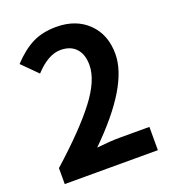

<svg xmlns="http://www.w3.org/2000/svg" viewBox="-137 -858 863 961"><g transform="rotate(-20 294.5 -377.0)"><path d="M43 0V-85Q204 -229 283.5 -333Q363 -437 363 -518Q363 -575 334 -606.5Q305 -638 252 -638Q186 -638 116 -562L36 -642Q90 -700 144 -727Q198 -754 271 -754Q376 -754 440 -691.5Q504 -629 504 -526Q504 -357 258 -116Q332 -124 379 -124H539V0Z"/></g></svg>

Font: Swei Fan Sans CJK TC
Style: Bold
Weight: 700
Version: Version 2.130